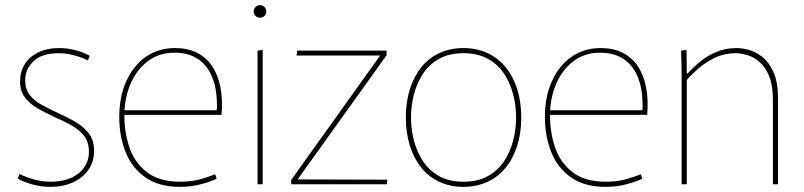

<svg xmlns="http://www.w3.org/2000/svg" viewBox="-20 -717 3129 747"><path d="M176 10Q142 10 109.5 1.5Q77 -7 49 -22L56 -40Q72 -32 92 -25Q112 -18 133.5 -14Q155 -10 177 -10Q245 -10 285.5 -42.5Q326 -75 326 -127Q326 -166 305.5 -190.5Q285 -215 253.5 -232Q222 -249 187 -264Q155 -279 125.5 -296Q96 -313 77 -338Q58 -363 58 -400Q58 -437 75.5 -466Q93 -495 127.5 -512.5Q162 -530 211 -530Q243 -530 274.5 -521.5Q306 -513 329 -500L322 -482Q309 -489 291 -495Q273 -501 252.5 -505.5Q232 -510 209 -510Q143 -510 110.5 -479Q78 -448 78 -404Q78 -370 95.5 -347.5Q113 -325 141.5 -309.5Q170 -294 202 -279Q236 -264 269 -245.5Q302 -227 324 -200Q346 -173 346 -130Q346 -88 324 -56.5Q302 -25 264 -7.5Q226 10 176 10Z M680 10Q598 10 545.5 -27Q493 -64 468.5 -125.5Q444 -187 444 -262Q444 -323 460 -372Q476 -421 505 -456.5Q534 -492 573.5 -511Q613 -530 661 -530Q710 -530 746 -512Q782 -494 805 -460Q828 -426 837.5 -378Q847 -330 842 -270H459L464 -274Q463 -205 483 -145Q503 -85 551 -47.5Q599 -10 681 -10Q729 -10 764.5 -21Q800 -32 817 -39L823 -22Q804 -12 765 -1Q726 10 680 10ZM460 -288H823Q824 -294 824 -299.5Q824 -305 824 -307Q824 -374 804.5 -419.5Q785 -465 748.5 -488.5Q712 -512 659 -512Q598 -512 554.5 -478.5Q511 -445 488 -391Q465 -337 464 -275Z M982 -520 1002 -523V0H982ZM992 -648Q982 -648 974.5 -655Q967 -662 967 -672Q967 -683 974.5 -690Q982 -697 992 -697Q1002 -697 1009 -690Q1016 -683 1016 -672Q1016 -662 1009 -655Q1002 -648 992 -648Z M1113 -17 1459 -501H1134L1136 -520H1484V-502L1138 -19L1487 -18L1485 0H1113Z M1783 10Q1732 10 1690.5 -9Q1649 -28 1620 -63.5Q1591 -99 1575 -149Q1559 -199 1559 -260Q1559 -321 1575 -371Q1591 -421 1620 -456.5Q1649 -492 1690.5 -511Q1732 -530 1783 -530Q1834 -530 1875.5 -511Q1917 -492 1946.5 -456.5Q1976 -421 1992 -371Q2008 -321 2008 -260Q2008 -199 1992 -149Q1976 -99 1946.5 -63.5Q1917 -28 1875.5 -9Q1834 10 1783 10ZM1783 -10Q1839 -10 1878.5 -32Q1918 -54 1942 -91Q1966 -128 1977 -172Q1988 -216 1988 -260Q1988 -304 1977 -348Q1966 -392 1942 -429Q1918 -466 1878.5 -488Q1839 -510 1783 -510Q1727 -510 1688 -488Q1649 -466 1625 -429Q1601 -392 1590 -348Q1579 -304 1579 -260Q1579 -216 1590 -172Q1601 -128 1625 -91Q1649 -54 1688 -32Q1727 -10 1783 -10Z M2336 10Q2254 10 2201.5 -27Q2149 -64 2124.5 -125.5Q2100 -187 2100 -262Q2100 -323 2116 -372Q2132 -421 2161 -456.5Q2190 -492 2229.5 -511Q2269 -530 2317 -530Q2366 -530 2402 -512Q2438 -494 2461 -460Q2484 -426 2493.5 -378Q2503 -330 2498 -270H2115L2120 -274Q2119 -205 2139 -145Q2159 -85 2207 -47.5Q2255 -10 2337 -10Q2385 -10 2420.5 -21Q2456 -32 2473 -39L2479 -22Q2460 -12 2421 -1Q2382 10 2336 10ZM2116 -288H2479Q2480 -294 2480 -299.5Q2480 -305 2480 -307Q2480 -374 2460.5 -419.5Q2441 -465 2404.5 -488.5Q2368 -512 2315 -512Q2254 -512 2210.5 -478.5Q2167 -445 2144 -391Q2121 -337 2120 -275Z M2632 -400Q2632 -436 2631.5 -464Q2631 -492 2630 -520L2651 -523L2652 -430H2654Q2673 -451 2700.5 -474.5Q2728 -498 2764.5 -514Q2801 -530 2846 -530Q2866 -530 2893 -523Q2920 -516 2946 -495.5Q2972 -475 2989.5 -436Q3007 -397 3007 -333V0H2987V-329Q2987 -385 2972.5 -420.5Q2958 -456 2935.5 -475.5Q2913 -495 2888 -502.5Q2863 -510 2842 -510Q2799 -510 2763 -493Q2727 -476 2699 -452Q2671 -428 2652 -406V0H2632Z"/></svg>

Font: Murecho Thin
Style: Regular
Weight: 100
Designer: Neil Summerour
Foundry: Positype
Version: Version 1.010